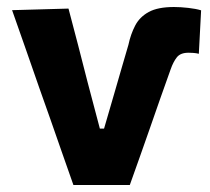

<svg xmlns="http://www.w3.org/2000/svg" viewBox="-20 -528 598 548"><path d="M189.5 0Q173 -47 156.2 -94.8Q139.5 -142.5 123.5 -188.5L92 -277.5Q73 -332 53.5 -388Q33.5 -444 14.5 -499L175.5 -503.5Q189.5 -451 203 -398.8Q216.5 -346.5 230 -293.5L265 -161H277L309 -271Q318.5 -304 327.8 -336Q337 -368 346.5 -400Q353 -430.5 365.8 -455Q378.5 -479.5 404.5 -493.8Q430.5 -508 476.5 -508Q495 -508 517.2 -505.5Q539.5 -503 554 -498.5L547.5 -374.5Q540 -376.5 531.2 -377Q522.5 -377.5 518 -377.5Q495 -377.5 484.8 -364.5Q474.5 -351.5 467 -330Q452 -288 437.2 -246.2Q422.5 -204.5 408 -162.5Q393.5 -121.5 379.5 -81.5Q365 -41 350.5 0Z"/></svg>

Font: Heraclito
Style: Bold
Weight: 700
Designer: Kostas Bartsokas (font) & Cristiano Sobral (main changes)
Foundry: Kostas Bartsokas (font) & Cristiano Sobral (main changes)
Version: Version 1.00;July 8, 2020;FontCreator 13.0.0.2655 64-bit